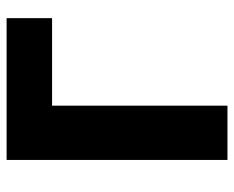

<svg xmlns="http://www.w3.org/2000/svg" viewBox="-82 -608 691 566"><g transform="rotate(-90 263.0 -325.5)"><path d="M74 0V-651H492V-517H234V0Z"/></g></svg>

Font: Source Sans 3 ExtraBold
Style: Regular
Weight: 800
Designer: Paul D. Hunt
Foundry: Adobe
Version: Version 3.052;hotconv 1.1.0;makeotfexe 2.6.0